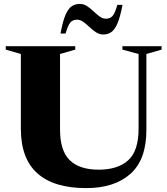

<svg xmlns="http://www.w3.org/2000/svg" viewBox="-20 -952 859 985"><path d="M691 -293V-675L608 -697.5V-715H809V-697.5L731 -675V-285Q731 -133 649 -60Q567 13 422 13Q257 13 172 -62.5Q87 -138 87 -291.5V-675L9.5 -697.5V-715H366V-697.5L288 -675V-287Q288 -178.5 338 -130Q388 -81.5 486.5 -81.5Q583.5 -81.5 637.2 -129.2Q691 -177 691 -293ZM608.5 -927Q596.5 -863.5 582.2 -831Q568 -798.5 550.2 -786.8Q532.5 -775 510 -775Q489.5 -775 472.2 -786.5Q455 -798 439.2 -813Q423.5 -828 407.8 -839.5Q392 -851 375.5 -851Q353.5 -851 341 -836.8Q328.5 -822.5 316.5 -780H290.5Q302 -843.5 316.2 -876Q330.5 -908.5 348.5 -920.2Q366.5 -932 389.5 -932Q409.5 -932 426.8 -920.5Q444 -909 459.8 -894Q475.5 -879 491 -867.5Q506.5 -856 523.5 -856Q545 -856 557.5 -870.2Q570 -884.5 582 -927Z"/></svg>

Font: Newsreader 72pt
Style: Bold
Weight: 700
Designer: Hugues Gentile
Foundry: Production Type
Version: Version 1.003; ttfautohint (v1.8.3)